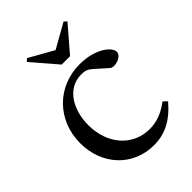

<svg xmlns="http://www.w3.org/2000/svg" viewBox="-217 -834 943 943"><g transform="rotate(-45 255.0 -362.0)"><path d="M245 -591H303L415 -721L401 -734L275 -663H273L147 -734L133 -721ZM286 10C361 10 424 -20 487 -94L467 -113C417 -75 373 -61 327 -61C210 -61 127 -156 127 -288C127 -400 185 -489 278 -489C304 -489 319 -484 337 -468L401 -411C420 -394 481 -411 481 -444C481 -479 413 -530 309 -530C152 -530 36 -412 36 -253C36 -103 140 10 286 10Z"/></g></svg>

Font: Hedvig Letters Serif 24pt
Style: Regular
Weight: 400
Designer: Alexander Örn & Tor Weibull
Foundry: Kanon Foundry
Version: Version 1.000